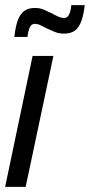

<svg xmlns="http://www.w3.org/2000/svg" viewBox="-22 -728 350 748"><path d="M-2 0 105 -510H186L78 0ZM34 -584Q38 -623 47 -648Q56 -673 72 -685Q88 -697 114 -697Q134 -697 150 -690Q166 -683 182 -675Q194 -668 205.5 -663Q217 -658 228 -658Q240 -658 246.5 -670Q253 -682 256 -708H308Q304 -671 295 -646Q286 -621 270 -609Q254 -597 227 -597Q208 -597 193 -603Q178 -609 161 -617Q148 -623 137 -629Q126 -635 113 -635Q101 -635 94.5 -622.5Q88 -610 85 -584Z"/></svg>

Font: Saira ExtraCondensed Medium
Style: Italic
Weight: 500
Width: 2
Italic angle: -12°
Designer: Hector Gatti with collaboration of the Omnibus-Type team
Foundry: Omnibus-Type
Version: Version 1.101